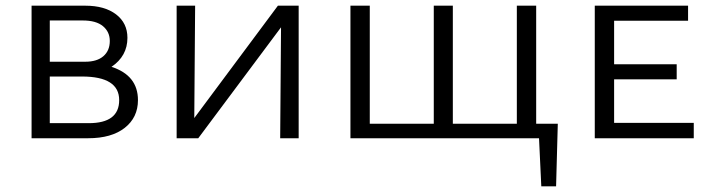

<svg xmlns="http://www.w3.org/2000/svg" viewBox="-20 -486 2501 675"><path d="M372 -251Q465 -221 465 -134Q465 -73 418.5 -36.5Q372 0 290 0H91V-466H280Q348 -466 388 -435.5Q428 -405 428 -353Q428 -289 372 -251ZM271 -414H155V-269H280Q321 -269 343.5 -288.5Q366 -308 366 -342Q366 -374 342 -394Q318 -414 271 -414ZM292 -53Q399 -53 399 -134Q399 -217 268 -217H155V-53Z M1030 -466V0H965L968 -390L677 0H601V-466H666L663 -71L957 -466Z M1941 -51 1935 169H1883L1875 0H1212V-466H1280V-51H1505V-466H1572V-51H1797V-466H1865V-51Z M2139 -54H2419V0H2071V-466H2399V-413H2139V-260H2359V-207H2139Z"/></svg>

Font: EauTestSC
Style: Regular
Weight: 400
Designer: Christian Thalmann (Catharsis Fonts)
Version: Version 0.001;PS 000.001;hotconv 1.0.88;makeotf.lib2.5.64775